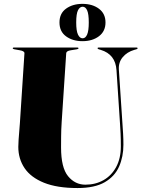

<svg xmlns="http://www.w3.org/2000/svg" viewBox="-20 -940 719 970"><path d="M586.5 -312 568.5 -585.5Q563.5 -665.5 489 -688L479 -691Q473 -693 473 -696Q473 -700 478 -700H670Q675 -700 675 -696Q675 -692.5 669 -691L658.5 -688Q622 -677.5 600 -651.2Q578 -625 580.5 -588L598.5 -317Q600.5 -290 602 -263.5Q603.5 -237 603.5 -209Q603.5 -148.5 581.8 -98.8Q560 -49 509.2 -19.5Q458.5 10 371.5 10Q268.5 10 202.2 -16.8Q136 -43.5 104.2 -90.5Q72.5 -137.5 72.5 -198Q72.5 -212 74 -234.5Q75.5 -257 77.5 -279.8Q79.5 -302.5 80.5 -318L103.5 -671Q104 -682 80.5 -686L52.5 -691Q44.5 -692.5 44.5 -696Q44.5 -700 50.5 -700H370.5Q376.5 -700 376.5 -696Q376.5 -692.5 368.5 -691L337.5 -686Q315 -682.5 314.5 -671L291.5 -322Q289 -283 288.8 -250.2Q288.5 -217.5 288.5 -195Q288.5 -93 323.8 -50Q359 -7 411.5 -7Q462.5 -7 503 -30Q543.5 -53 567 -96.5Q590.5 -140 590.5 -201Q590.5 -240 589.2 -264.8Q588 -289.5 586.5 -312ZM396.5 -732Q347.5 -732 314 -756.2Q280.5 -780.5 280.5 -826.5Q280.5 -872.5 314 -896.5Q347.5 -920.5 396.5 -920.5Q447 -920.5 480 -895.8Q513 -871 513 -826.5Q513 -782 480 -757Q447 -732 396.5 -732ZM397.5 -906Q383 -906 374 -888.2Q365 -870.5 365 -826.5Q365 -784 374 -765.2Q383 -746.5 397.5 -746.5Q412 -746.5 420.2 -765.5Q428.5 -784.5 428.5 -826.5Q428.5 -869.5 420.2 -887.8Q412 -906 397.5 -906Z"/></svg>

Font: Fraunces 144pt S000 Black
Style: Regular
Weight: 900
Version: Version 1.000; ttfautohint (v1.8.3)